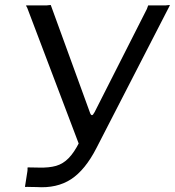

<svg xmlns="http://www.w3.org/2000/svg" viewBox="-20 -764 714 785"><path d="M82.2 -1.1 91.9 -63.1Q93.1 -70.3 92.5 -75Q92 -79.6 94.2 -79.6L139.5 -78.8Q180.7 -77.7 209.4 -85.9Q238.1 -94.2 260.7 -117.5Q283.4 -140.7 304.6 -182.9L580.4 -727Q583.3 -733.7 584.5 -738.3Q585.6 -743 587.9 -742H657.6Q665.1 -742.3 669.6 -743.3Q674.1 -744.3 674.4 -742L374.5 -159Q328.5 -69.1 270.5 -31.2Q212.5 6.6 128.9 0.8L98.8 0.3Q91.6 -0.3 86.9 0.4Q82.2 1.2 82.2 -1.1ZM309.1 -157.7 93.4 -726.5Q91.3 -733.4 88.4 -737.2Q85.5 -741 87.5 -742H171.4Q178.8 -742.3 183.3 -743.3Q187.9 -744.3 188.1 -742L348.7 -301Q352.2 -292.8 356.3 -293.2Q360.4 -293.5 365.8 -304.2L387.1 -296.2Z"/></svg>

Font: Libre Franklin Thin
Style: Italic
Weight: 100
Italic angle: -8°
Designer: Pablo Impallari, Rodrigo Fuenzalida, Nhung Nguyen
Foundry: Impallari Type
Version: Version 3.000